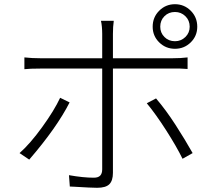

<svg xmlns="http://www.w3.org/2000/svg" viewBox="-20 -859 1040 913"><path d="M812 -663Q841 -663 861.5 -683Q882 -703 882 -732Q882 -762 861.5 -782Q841 -802 812 -802Q782 -802 762 -782Q742 -762 742 -732Q742 -703 762 -683Q782 -663 812 -663ZM812 -839Q856 -839 887 -808Q918 -777 918 -732Q918 -688 887 -657.5Q856 -627 812 -627Q768 -627 737 -657.5Q706 -688 706 -732Q706 -777 737 -808Q768 -839 812 -839ZM517 -698V-522V-463V-375V-273V-173V-89V-37Q517 0 500 17Q483 34 442 34Q414 34 334 29L312 28L308 -26Q376 -14 426 -14Q447 -14 456.5 -24Q466 -34 466 -54V-107V-193V-294V-395V-476V-522V-698Q466 -714 464.5 -731Q463 -748 460 -760H521Q517 -732 517 -698ZM173 -582H428H550H664H753H800Q840 -582 872 -586V-531Q848 -533 836 -533H801H551H429H315H224H174Q121 -533 96 -530V-586Q132 -582 173 -582ZM119 -100 73 -131Q123 -175 180.5 -254.5Q238 -334 266 -394L311 -372Q250 -252 119 -100ZM896 -131 848 -104Q819 -163 770 -239.5Q721 -316 678 -368L722 -391Q769 -336 814.5 -265.5Q860 -195 896 -131Z"/></svg>

Font: Merged Yaku Han JP Light
Style: Regular
Weight: 300
Designer: Ryoko NISHIZUKA 西塚涼子 (kana, bopomofo & ideographs); Paul D. Hunt (Latin, Greek & Cyrillic); Sandoll Communications 산돌커뮤니
Foundry: Adobe
Version: Version 2.004